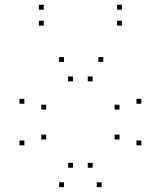

<svg xmlns="http://www.w3.org/2000/svg" viewBox="-20 -758 660 788"><path d="M397.2 10V-10H377.2V10ZM560 -161.5V-181.5H540V-161.5ZM560 -332.2V-352.2H540V-332.2ZM403.8 -503.7V-523.7H383.8V-503.7ZM242.5 -503.7V-523.7H222.5V-503.7ZM80 -332.2V-352.2H60V-332.2ZM80 -161.5V-181.5H60V-161.5ZM242.5 10V-10H222.5V10ZM169.5 -185.5V-205.5H149.5V-185.5ZM169.5 -308.2V-328.2H149.5V-308.2ZM279.5 -424.2V-444.2H259.5V-424.2ZM360.2 -424.2V-444.2H340.2V-424.2ZM470.5 -308.2V-328.2H450.5V-308.2ZM470.5 -185.5V-205.5H450.5V-185.5ZM360.2 -69.5V-89.5H340.2V-69.5ZM279.5 -69.5V-89.5H259.5V-69.5ZM480.5 -652.8V-672.8H460.5V-652.8ZM480.5 -718.3V-738.3H460.5V-718.3ZM159.5 -718.3V-738.3H139.5V-718.3ZM159.5 -652.8V-672.8H139.5V-652.8Z"/></svg>

Font: Monaspace Krypton Dots Var
Style: Regular
Weight: 400
Designer: Riley Cran and the Lettermatic Team
Version: Version 1.100 (Monaspace Krypton Dots)